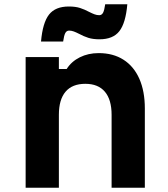

<svg xmlns="http://www.w3.org/2000/svg" viewBox="-20 -881 790 901"><path d="M100.3 -613.1H256.3V-557.3H292.9Q315.2 -592.5 354.6 -612.1Q393.9 -631.8 443.2 -631.8Q510.9 -631.8 559.4 -600.8Q608 -569.8 633.9 -511.4Q659.7 -452.9 659.7 -372.1V0H503.7V-342.1Q503.7 -413.2 472.3 -450.4Q440.9 -487.7 380.3 -487.7Q319.2 -487.7 287.7 -450.7Q256.3 -413.8 256.3 -342.1V0H100.3ZM303 -850.5Q334 -850.5 355.5 -843.6Q377 -836.7 399.3 -824.7Q413.1 -817.7 423.9 -813.7Q434.7 -809.7 445.7 -809.7Q457.4 -809.7 463.6 -821.2Q469.7 -832.7 473.7 -861H577.5Q569.8 -772.5 540 -734.6Q510.2 -696.6 447 -696.6Q416 -696.6 394.5 -703.5Q373 -710.3 350.7 -722.4Q336.9 -729.4 326.1 -733.4Q315.3 -737.4 304.3 -737.4Q292.6 -737.4 286.4 -725.9Q280.3 -714.4 276.3 -686.1H172.5Q180.2 -774.5 210 -812.5Q239.8 -850.5 303 -850.5Z"/></svg>

Font: Martian Mono sWd Rg
Style: Regular
Weight: 400
Width: 6
Monospace: yes
Designer: Roman Shamin
Foundry: Evil Martians
Version: Version 1.000